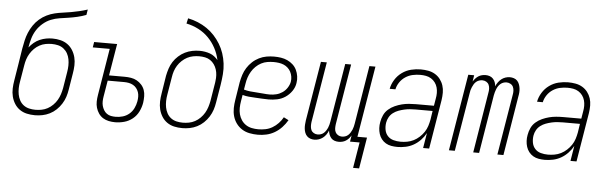

<svg xmlns="http://www.w3.org/2000/svg" viewBox="-54 -929 4107 1298"><g transform="rotate(5 2000.0 -280.0)"><path d="M200 8Q171 8 144.5 2Q118 -4 96.5 -19Q75 -34 61 -56.5Q47 -79 40.5 -105Q34 -131 35 -159Q36 -187 41 -215L59 -326Q63 -353 67.5 -380Q72 -407 76 -434Q81 -462 87 -489Q93 -516 104 -542.5Q115 -569 131.5 -593.5Q148 -618 170.5 -637.5Q193 -657 219.5 -670Q246 -683 273.5 -689.5Q301 -696 328.5 -699.5Q356 -703 383.5 -708Q411 -713 439 -719.5Q467 -726 494 -735L488 -698Q459 -687 429 -680Q399 -673 369 -668.5Q339 -664 309 -659.5Q279 -655 250.5 -643.5Q222 -632 197 -610.5Q172 -589 155.5 -562.5Q139 -536 130.5 -506.5Q122 -477 117 -447Q117 -447 117 -446Q117 -445 117 -445Q131 -463 149 -478Q167 -493 188 -502Q209 -511 230.5 -515Q252 -519 274 -519Q302 -519 328.5 -512.5Q355 -506 376 -491Q397 -476 411 -453.5Q425 -431 431.5 -405Q438 -379 437 -351Q436 -323 431 -295L413 -185Q409 -159 401 -134.5Q393 -110 378.5 -87Q364 -64 344 -45Q324 -26 300 -14Q276 -2 250.5 3Q225 8 200 8ZM200 -29Q221 -29 242 -33Q263 -37 282.5 -47.5Q302 -58 318.5 -74.5Q335 -91 346 -110Q357 -129 363.5 -149.5Q370 -170 374 -191L392 -301Q396 -324 396.5 -346Q397 -368 393 -389Q389 -410 379 -428Q369 -446 352.5 -459Q336 -472 315 -477Q294 -482 272 -482Q251 -482 230 -478Q209 -474 189.5 -463.5Q170 -453 154 -437Q138 -421 126.5 -402Q115 -383 108.5 -362.5Q102 -342 99 -322L80 -209Q76 -187 75.5 -165Q75 -143 79 -122Q83 -101 93 -82.5Q103 -64 119.5 -51.5Q136 -39 157 -34Q178 -29 200 -29Z M744 8Q722 8 700.5 3.5Q679 -1 661.5 -12Q644 -23 632 -40.5Q620 -58 614 -78.5Q608 -99 608.5 -121Q609 -143 613 -166L665 -483H550L556 -520H712L676 -304H782Q804 -304 825.5 -300.5Q847 -297 865 -287Q883 -277 897 -261.5Q911 -246 918 -226Q925 -206 925 -184Q925 -162 922 -140Q917 -109 902.5 -79.5Q888 -50 862.5 -29.5Q837 -9 806 -0.5Q775 8 744 8ZM745 -29Q769 -29 793 -36Q817 -43 836.5 -59.5Q856 -76 867 -99Q878 -122 882 -145Q885 -161 885 -177.5Q885 -194 880 -208.5Q875 -223 865.5 -235Q856 -247 842.5 -254.5Q829 -262 813.5 -265Q798 -268 782 -268H670L652 -160Q649 -143 648.5 -126.5Q648 -110 652 -95Q656 -80 664 -66.5Q672 -53 684.5 -44Q697 -35 712.5 -32Q728 -29 745 -29Z M1200 8Q1171 8 1144.5 2Q1118 -4 1096.5 -19Q1075 -34 1061 -56.5Q1047 -79 1040.5 -105Q1034 -131 1035 -159Q1036 -187 1041 -215L1060 -335Q1065 -360 1073 -384.5Q1081 -409 1095 -431Q1109 -453 1129.5 -471.5Q1150 -490 1173.5 -501.5Q1197 -513 1222 -518Q1247 -523 1272 -523Q1290 -523 1308 -520Q1326 -517 1342.5 -511Q1359 -505 1372.5 -494.5Q1386 -484 1397 -471Q1388 -514 1367.5 -552Q1347 -590 1317.5 -620Q1288 -650 1249.5 -670Q1211 -690 1167 -699L1175 -735Q1210 -728 1242.5 -714.5Q1275 -701 1303.5 -681.5Q1332 -662 1355 -637Q1378 -612 1396 -582.5Q1414 -553 1425 -520Q1436 -487 1440.5 -451.5Q1445 -416 1442 -379Q1439 -342 1433 -305L1413 -185Q1409 -159 1401 -134.5Q1393 -110 1378.5 -87Q1364 -64 1344 -45Q1324 -26 1300 -14Q1276 -2 1250.5 3Q1225 8 1200 8ZM1200 -29Q1221 -29 1242 -33Q1263 -37 1282.5 -47.5Q1302 -58 1318.5 -74.5Q1335 -91 1346 -110Q1357 -129 1363.5 -149.5Q1370 -170 1374 -191L1395 -319L1396 -328Q1399 -349 1398 -369Q1397 -389 1391 -407.5Q1385 -426 1374 -441.5Q1363 -457 1347.5 -467.5Q1332 -478 1312.5 -482Q1293 -486 1272 -486Q1252 -486 1231 -482Q1210 -478 1191 -468Q1172 -458 1155.5 -442.5Q1139 -427 1127.5 -408.5Q1116 -390 1109.5 -370Q1103 -350 1100 -329L1080 -209Q1076 -187 1075.5 -165Q1075 -143 1079 -122Q1083 -101 1093 -82.5Q1103 -64 1119.5 -51.5Q1136 -39 1157 -34Q1178 -29 1200 -29Z M1713 8Q1684 8 1656 2.5Q1628 -3 1605 -17.5Q1582 -32 1566 -54Q1550 -76 1542.5 -102.5Q1535 -129 1535.5 -157.5Q1536 -186 1541 -215L1560 -335Q1565 -361 1573 -386Q1581 -411 1595.5 -434Q1610 -457 1630.5 -476Q1651 -495 1675.5 -507Q1700 -519 1725.5 -523.5Q1751 -528 1777 -528Q1801 -528 1824 -524.5Q1847 -521 1867.5 -511.5Q1888 -502 1904.5 -487Q1921 -472 1930.5 -452Q1940 -432 1943.5 -409Q1947 -386 1943 -363Q1939 -334 1921 -308Q1903 -282 1877.5 -265Q1852 -248 1822.5 -242Q1793 -236 1765 -236Q1742 -236 1719.5 -237.5Q1697 -239 1674.5 -240Q1652 -241 1630 -243Q1608 -245 1587 -251L1580 -209Q1576 -186 1575.5 -163Q1575 -140 1580.5 -119Q1586 -98 1598 -80Q1610 -62 1628 -50Q1646 -38 1668 -33.5Q1690 -29 1713 -29Q1737 -29 1761.5 -34Q1786 -39 1808 -52Q1830 -65 1848 -84Q1866 -103 1878 -125L1911 -108Q1896 -82 1874.5 -59Q1853 -36 1826.5 -20.5Q1800 -5 1771 1.5Q1742 8 1713 8ZM1770 -270Q1792 -270 1814 -275.5Q1836 -281 1855 -294Q1874 -307 1887 -327Q1900 -347 1904 -368Q1907 -386 1904 -403.5Q1901 -421 1893.5 -435.5Q1886 -450 1873.5 -461.5Q1861 -473 1845.5 -479.5Q1830 -486 1812.5 -488.5Q1795 -491 1777 -491Q1756 -491 1734.5 -487.5Q1713 -484 1693 -473.5Q1673 -463 1656.5 -447Q1640 -431 1628.5 -411.5Q1617 -392 1610 -371Q1603 -350 1600 -329L1593 -288Q1614 -282 1636 -279.5Q1658 -277 1680.5 -276Q1703 -275 1725.5 -272.5Q1748 -270 1770 -270Z M2374 175 2403 0H2338L2345 -43Q2339 -32 2330 -22Q2321 -12 2310 -5Q2299 2 2286.5 5Q2274 8 2262 8Q2247 8 2233.5 3.5Q2220 -1 2211 -11Q2202 -21 2197 -34Q2192 -47 2190 -62Q2184 -47 2175 -34Q2166 -21 2153.5 -11.5Q2141 -2 2126 3Q2111 8 2097 8Q2082 8 2069 3.5Q2056 -1 2046.5 -10.5Q2037 -20 2032 -33Q2027 -46 2025.5 -60Q2024 -74 2025 -88.5Q2026 -103 2028 -117L2095 -520H2135L2067 -110Q2065 -96 2065.5 -81.5Q2066 -67 2071.5 -55Q2077 -43 2089 -36Q2101 -29 2116 -29Q2126 -29 2137 -32.5Q2148 -36 2156.5 -43.5Q2165 -51 2171.5 -61Q2178 -71 2182.5 -81.5Q2187 -92 2189.5 -102.5Q2192 -113 2194 -124L2260 -520H2300L2232 -110Q2230 -96 2230 -81.5Q2230 -67 2236 -55Q2242 -43 2254 -36Q2266 -29 2280 -29Q2291 -29 2302 -32.5Q2313 -36 2321.5 -43.5Q2330 -51 2336.5 -61Q2343 -71 2347.5 -81.5Q2352 -92 2354.5 -102.5Q2357 -113 2359 -124L2424 -520H2465L2385 -37H2450L2415 175Z M2660 8Q2639 8 2618.5 4.5Q2598 1 2581 -9Q2564 -19 2552 -34.5Q2540 -50 2534 -69Q2528 -88 2527 -108.5Q2526 -129 2530 -150Q2534 -174 2544.5 -197Q2555 -220 2574.5 -237Q2594 -254 2617.5 -264.5Q2641 -275 2664.5 -281Q2688 -287 2712 -289Q2736 -291 2760 -291H2882L2890 -339Q2894 -359 2894 -378.5Q2894 -398 2889 -416Q2884 -434 2873 -449Q2862 -464 2846 -474Q2830 -484 2811 -487.5Q2792 -491 2772 -491Q2747 -491 2721 -485.5Q2695 -480 2672 -465Q2649 -450 2633.5 -427Q2618 -404 2613 -379H2574Q2580 -411 2598.5 -441Q2617 -471 2645.5 -491.5Q2674 -512 2707 -520Q2740 -528 2772 -528Q2798 -528 2823 -523.5Q2848 -519 2869 -506.5Q2890 -494 2904.5 -475Q2919 -456 2926.5 -433Q2934 -410 2934 -384.5Q2934 -359 2930 -333L2875 0H2834L2851 -103Q2837 -77 2816 -55Q2795 -33 2769.5 -18.5Q2744 -4 2715.5 2Q2687 8 2660 8ZM2678 -29Q2700 -29 2722.5 -33Q2745 -37 2766 -47.5Q2787 -58 2805 -74.5Q2823 -91 2836 -110.5Q2849 -130 2856 -152Q2863 -174 2867 -196L2876 -255H2760Q2741 -255 2722 -253.5Q2703 -252 2683.5 -247.5Q2664 -243 2645 -236Q2626 -229 2609.5 -216.5Q2593 -204 2583 -186Q2573 -168 2570 -149Q2566 -124 2570.5 -100Q2575 -76 2590.5 -59Q2606 -42 2629.5 -35.5Q2653 -29 2678 -29Z M3009 0 3095 -520H3135L3128 -477Q3135 -488 3144 -498Q3153 -508 3164 -515Q3175 -522 3187.5 -525Q3200 -528 3212 -528Q3227 -528 3240 -523.5Q3253 -519 3262.5 -509Q3272 -499 3277 -486Q3282 -473 3283 -458Q3289 -473 3298.5 -486Q3308 -499 3320 -508.5Q3332 -518 3347 -523Q3362 -528 3377 -528Q3391 -528 3404.5 -523.5Q3418 -519 3427 -509.5Q3436 -500 3441 -487Q3446 -474 3448 -460Q3450 -446 3449 -431.5Q3448 -417 3445 -403L3379 0H3338L3406 -410Q3409 -424 3408.5 -438.5Q3408 -453 3402.5 -465Q3397 -477 3384.5 -484Q3372 -491 3358 -491Q3347 -491 3336.5 -487.5Q3326 -484 3317 -476.5Q3308 -469 3301.5 -459Q3295 -449 3291 -438.5Q3287 -428 3284 -417.5Q3281 -407 3279 -396L3214 0H3174L3241 -410Q3244 -424 3243.5 -438.5Q3243 -453 3237.5 -465Q3232 -477 3220 -484Q3208 -491 3193 -491Q3183 -491 3172 -487.5Q3161 -484 3152 -476.5Q3143 -469 3137 -459Q3131 -449 3126.5 -438.5Q3122 -428 3119 -417.5Q3116 -407 3115 -396L3049 0Z M3660 8Q3639 8 3618.5 4.5Q3598 1 3581 -9Q3564 -19 3552 -34.5Q3540 -50 3534 -69Q3528 -88 3527 -108.5Q3526 -129 3530 -150Q3534 -174 3544.5 -197Q3555 -220 3574.5 -237Q3594 -254 3617.5 -264.5Q3641 -275 3664.5 -281Q3688 -287 3712 -289Q3736 -291 3760 -291H3882L3890 -339Q3894 -359 3894 -378.5Q3894 -398 3889 -416Q3884 -434 3873 -449Q3862 -464 3846 -474Q3830 -484 3811 -487.5Q3792 -491 3772 -491Q3747 -491 3721 -485.5Q3695 -480 3672 -465Q3649 -450 3633.5 -427Q3618 -404 3613 -379H3574Q3580 -411 3598.5 -441Q3617 -471 3645.5 -491.5Q3674 -512 3707 -520Q3740 -528 3772 -528Q3798 -528 3823 -523.5Q3848 -519 3869 -506.5Q3890 -494 3904.5 -475Q3919 -456 3926.5 -433Q3934 -410 3934 -384.5Q3934 -359 3930 -333L3875 0H3834L3851 -103Q3837 -77 3816 -55Q3795 -33 3769.5 -18.5Q3744 -4 3715.5 2Q3687 8 3660 8ZM3678 -29Q3700 -29 3722.5 -33Q3745 -37 3766 -47.5Q3787 -58 3805 -74.5Q3823 -91 3836 -110.5Q3849 -130 3856 -152Q3863 -174 3867 -196L3876 -255H3760Q3741 -255 3722 -253.5Q3703 -252 3683.5 -247.5Q3664 -243 3645 -236Q3626 -229 3609.5 -216.5Q3593 -204 3583 -186Q3573 -168 3570 -149Q3566 -124 3570.5 -100Q3575 -76 3590.5 -59Q3606 -42 3629.5 -35.5Q3653 -29 3678 -29Z"/></g></svg>

Font: Iosevka SS04 Extralight
Style: Italic
Weight: 200
Italic angle: -9°
Monospace: yes
Designer: Belleve Invis
Foundry: Belleve Invis
Version: Version 19.0.0; ttfautohint (v1.8.4)